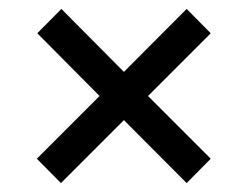

<svg xmlns="http://www.w3.org/2000/svg" viewBox="-20 -590 556 430"><path d="M311.5 -375 452 -234.5 398 -180 257.5 -321 116.5 -180 62.5 -234.5 203 -375 63.5 -515.5 117.5 -570 257.5 -429 398 -570 452 -515.5Z"/></svg>

Font: Russisch Sans Medium
Style: Regular
Weight: 500
Width: 4
Designer: Michael Sharanda (font) & Cristiano Sobral (main changes)
Foundry: Michael Sharanda
Version: Version 2.00;September 8, 2020;FontCreator 13.0.0.2681 64-bi